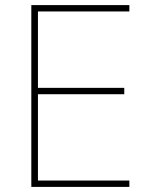

<svg xmlns="http://www.w3.org/2000/svg" viewBox="-20 -734 590 754"><path d="M488 0H103V-714H488V-689H129V-389H468V-364H129V-25H488Z"/></svg>

Font: Noto Sans Syriac Western Thin
Style: Regular
Weight: 100
Designer: Patrick Giasson and the Monotype Design Team
Foundry: Monotype Imaging Inc.
Version: Version 3.000; ttfautohint (v1.8.4.7-5d5b)